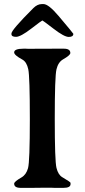

<svg xmlns="http://www.w3.org/2000/svg" viewBox="-20 -908 415 933"><path d="M183.6 -888.2H191.4Q215.8 -888.2 264.6 -830.6Q336.4 -745.6 336.4 -743.7Q336.4 -728.5 314.2 -728.5Q292 -728.5 240 -768.6Q188 -808.6 185.8 -808.6Q183.6 -808.6 131.8 -768.8Q80.1 -729 57.9 -729Q35.6 -729 35.6 -742.2V-745.1Q35.6 -762.2 142.1 -868.7Q161.6 -888.2 183.6 -888.2ZM282.7 -46.9Q322.8 -23.4 322.8 -19.5V-13.2Q322.8 4.9 288.1 4.9H244.1L233.4 4.4H178.7L135.3 4.9H80.6Q48.8 4.9 48.8 -15.6Q48.8 -25.4 84.5 -45.9Q107.4 -59.1 116.2 -90.8Q125 -122.6 125 -329.1Q125 -535.6 117.4 -571.3Q109.9 -606.9 88.4 -618.7Q48.8 -640.1 48.8 -653.3Q48.8 -671.4 94.2 -671.4H105.5L116.2 -670.9L247.6 -671.4H290.5Q321.8 -671.4 321.8 -650.4Q321.8 -639.6 286.6 -619.6Q262.7 -606 254.4 -571Q246.1 -536.1 246.1 -331.1Q246.1 -126 254.4 -92.3Q262.7 -58.6 282.7 -46.9Z"/></svg>

Font: Averia Serif Libre
Style: Regular
Weight: 400
Version: Version 1.002